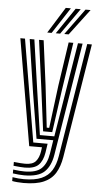

<svg xmlns="http://www.w3.org/2000/svg" viewBox="-64 -831 575 1079"><g transform="rotate(5 223.0 -291.5)"><path d="M111 209Q94.2 209 75.9 207.4Q57.5 205.8 47 203.5V181.8Q62 184.5 79.5 186Q97 187.5 111 187.5Q173 187.5 210.6 170.9Q248.2 154.2 268.1 121.8Q288 89.2 295.8 41L400 -600H426.2L321.2 45.2Q312.5 97.8 290.5 134.4Q268.5 171 225.5 190Q182.5 209 111 209ZM111 122.2Q99.5 122.2 84 121Q68.5 119.8 47 117.5V96Q70.5 98.2 85.1 99.4Q99.8 100.5 111 100.5Q152.8 100.5 170.5 80.2Q188.2 60 194 23.5L197.2 0H125.2L22.8 -600H49L146.2 -22.5H227L219.5 27.8Q212 74.8 188.1 98.5Q164.2 122.2 111 122.2ZM111 165.8Q98.5 165.8 81.2 164.4Q64 163 47 160.5V139Q66.2 141.5 82.6 142.8Q99 144 111 144Q177.2 144 206.5 116Q235.8 88 244.8 32.2L257 -45H162.5L121 -297.8L75.5 -600H101.8L142.8 -315.8L179.5 -67.2H261L347.8 -600H373.8L270.2 36.5Q260 99.5 225.5 132.6Q191 165.8 111 165.8ZM195.8 -89.8 164.2 -333.2 128.2 -600H154.2L186.8 -349.8L214.2 -112.2H228.2L258.8 -354.2L295.2 -600H321.5L280.5 -327.8L247.2 -89.8ZM170.5 -645 262.2 -792H291L195.2 -645ZM266.5 -645 373.5 -792H402.2L291.2 -645ZM218.5 -645 318 -792H346.5L243.2 -645Z"/></g></svg>

Font: Big Shoulders Inline Display Thin ExtraBold
Style: Regular
Weight: 800
Version: Version 2.002